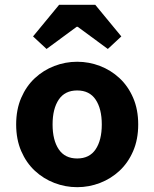

<svg xmlns="http://www.w3.org/2000/svg" viewBox="-20 -764 640 796"><path d="M300 12Q251 12 205.5 -5.5Q160 -23 124.5 -56Q89 -89 68 -137.5Q47 -186 47 -248Q47 -310 68 -358.5Q89 -407 124.5 -440Q160 -473 205.5 -490.5Q251 -508 300 -508Q349 -508 394.5 -490.5Q440 -473 475.5 -440Q511 -407 532 -358.5Q553 -310 553 -248Q553 -186 532 -137.5Q511 -89 475.5 -56Q440 -23 394.5 -5.5Q349 12 300 12ZM300 -107Q351 -107 376.5 -145Q402 -183 402 -248Q402 -313 376.5 -351Q351 -389 300 -389Q249 -389 223.5 -351Q198 -313 198 -248Q198 -183 223.5 -145Q249 -107 300 -107ZM173 -561 117 -613 225 -744H375L483 -613L427 -561L302 -653H298Z"/></svg>

Font: Source Code Pro
Style: Bold
Weight: 700
Monospace: yes
Designer: Paul D. Hunt, Teo Tuominen
Foundry: Adobe Systems Incorporated
Version: Version 2.030;PS 1.000;hotconv 16.6.51;makeotf.lib2.5.65220